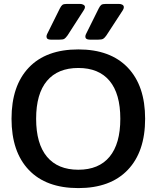

<svg xmlns="http://www.w3.org/2000/svg" viewBox="-20 -948 802 983"><path d="M218 -761Q218 -766 221 -773L286 -904Q293 -918 299.5 -923Q306 -928 323 -928H389Q400 -928 407.5 -923.5Q415 -919 415 -912Q415 -905 409 -896L326 -767Q316 -753 309 -749Q302 -745 284 -745H240Q218 -745 218 -761ZM417 -761Q417 -767 420 -773L485 -904Q492 -918 498.5 -923Q505 -928 523 -928H588Q600 -928 607 -923.5Q614 -919 614 -911Q614 -904 609 -896L525 -767Q516 -754 508.5 -749.5Q501 -745 483 -745H440Q417 -745 417 -761ZM39 -340Q39 -509 127.5 -602Q216 -695 381 -695Q545 -695 634 -602Q723 -509 723 -340Q723 -171 634 -78Q545 15 381 15Q216 15 127.5 -78Q39 -171 39 -340ZM596 -340Q596 -468 541 -534Q486 -600 381 -600Q276 -600 220.5 -534Q165 -468 165 -340Q165 -212 220.5 -145.5Q276 -79 381 -79Q486 -79 541 -145.5Q596 -212 596 -340Z"/></svg>

Font: Mitr
Style: Regular
Weight: 400
Designer: Thanarat Vachiruckul
Foundry: Cadson Demak
Version: Version 1.002